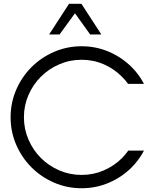

<svg xmlns="http://www.w3.org/2000/svg" viewBox="-20 -968 830 1012"><path d="M106.1 -350Q106.1 -287.9 130.1 -232.3Q154 -176.8 195.5 -135.4Q236.9 -93.9 292.4 -69.9Q348 -46 410.1 -46Q472.2 -46 527.3 -69.9Q582.3 -93.9 623.2 -134.8Q640.9 -153 656.1 -174.2H738.9Q713.1 -125.3 674.2 -85.9Q623.2 -34.8 555.1 -5.3Q486.9 24.2 410.1 24.2Q333.3 24.2 265.2 -5.3Q197 -34.8 146 -85.9Q94.9 -136.9 65.4 -205.1Q35.9 -273.2 35.9 -350Q35.9 -426.8 65.4 -494.9Q94.9 -563.1 146 -614.1Q197 -665.2 265.2 -694.7Q333.3 -724.2 410.1 -724.2Q486.9 -724.2 555.1 -694.7Q623.2 -665.2 674.2 -614.1Q713.1 -575.3 738.9 -525.8H655.1Q640.9 -546 623.2 -563.1Q582.3 -605.1 527.3 -629Q472.2 -653 410.1 -653Q348 -653 292.4 -629Q236.9 -605.1 195.5 -563.6Q154 -522.2 130.1 -467.2Q106.1 -412.1 106.1 -350ZM514.1 -786.4H455.1L375.3 -898L293.9 -786.4H238.9L343.9 -948H409.1Z"/></svg>

Font: Myanmar KatKuu
Style: Regular
Weight: 400
Designer: Khon Soe Zaw Thu
Foundry: MPUA
Version: Version 1.00 September 13, 2016, initial release